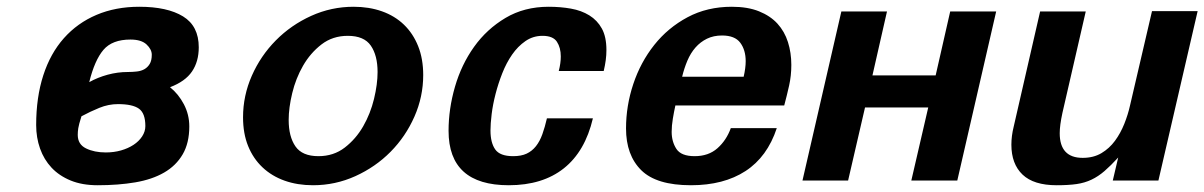

<svg xmlns="http://www.w3.org/2000/svg" viewBox="-20 -534 3563 568"><path d="M87 -164Q87 -246 108 -311Q129 -376 169 -421Q209 -466 265.5 -490Q322 -514 392 -514Q475 -514 521.5 -485.5Q568 -457 568 -394Q568 -352 548 -322.5Q528 -293 483 -276Q508 -256 524 -225.5Q540 -195 540 -160Q540 -111 520.5 -77.5Q501 -44 465.5 -23.5Q430 -3 380 5.5Q330 14 269 14Q223 14 189 0Q155 -14 132.5 -38Q110 -62 98.5 -94.5Q87 -127 87 -164ZM244 -291Q269 -305 298.5 -313Q328 -321 358 -321Q372 -321 385 -322.5Q398 -324 407.5 -329.5Q417 -335 423 -345Q429 -355 429 -372Q429 -388 413.5 -402.5Q398 -417 366 -417Q312 -417 286 -386.5Q260 -356 244 -291ZM210 -135Q210 -107 234.5 -95Q259 -83 293 -83Q317 -83 338 -89Q359 -95 375 -105.5Q391 -116 400.5 -130.5Q410 -145 410 -161Q410 -199 391 -212.5Q372 -226 329 -226Q301 -226 274 -215Q247 -204 221 -190Q213 -165 211.5 -154.5Q210 -144 210 -135Z M699 -187Q699 -251 725 -310Q751 -369 796 -414.5Q841 -460 900.5 -487Q960 -514 1026 -514Q1072 -514 1110 -500.5Q1148 -487 1175 -461Q1202 -435 1217 -397.5Q1232 -360 1232 -312Q1232 -248 1206 -189Q1180 -130 1135.5 -85Q1091 -40 1031.5 -13Q972 14 906 14Q860 14 822 0.5Q784 -13 756.5 -39Q729 -65 714 -102Q699 -139 699 -187ZM834 -179Q834 -130 854 -101Q874 -72 922 -72Q967 -72 1000 -97.5Q1033 -123 1054.5 -160.5Q1076 -198 1086.5 -241.5Q1097 -285 1097 -321Q1097 -370 1077 -399Q1057 -428 1009 -428Q964 -428 931 -402.5Q898 -377 876.5 -339.5Q855 -302 844.5 -258.5Q834 -215 834 -179Z M1307 -147Q1307 -212 1326 -277.5Q1345 -343 1382.5 -395.5Q1420 -448 1475.5 -481Q1531 -514 1603 -514Q1638 -514 1669 -508.5Q1700 -503 1723.5 -488.5Q1747 -474 1760.5 -449.5Q1774 -425 1774 -386Q1774 -371 1772 -356Q1770 -341 1766 -324H1633Q1639 -347 1639 -367Q1639 -393 1627.5 -410.5Q1616 -428 1585 -428Q1557 -428 1534.5 -412.5Q1512 -397 1495 -372.5Q1478 -348 1466 -317.5Q1454 -287 1446 -256Q1438 -225 1434.5 -196.5Q1431 -168 1431 -148Q1431 -112 1445 -92Q1459 -72 1498 -72Q1522 -72 1538 -79.5Q1554 -87 1565.5 -101.5Q1577 -116 1584.5 -137Q1592 -158 1598 -184H1734Q1711 -86 1648 -36Q1585 14 1485 14Q1307 14 1307 -147Z M1832 -154Q1832 -221 1853.5 -285.5Q1875 -350 1915.5 -401Q1956 -452 2014 -483Q2072 -514 2145 -514Q2192 -514 2225.5 -500.5Q2259 -487 2280 -464Q2301 -441 2311 -409.5Q2321 -378 2321 -342Q2321 -310 2314.5 -281Q2308 -252 2300 -222H1978Q1974 -204 1970.5 -183Q1967 -162 1967 -144Q1967 -115 1981 -93.5Q1995 -72 2035 -72Q2076 -72 2102.5 -95.5Q2129 -119 2142 -155H2278Q2250 -70 2185.5 -28Q2121 14 2024 14Q1922 14 1877 -30.5Q1832 -75 1832 -154ZM2180 -307Q2186 -333 2186 -353Q2186 -386 2170 -407.5Q2154 -429 2116 -429Q2091 -429 2071.5 -419.5Q2052 -410 2037.5 -393.5Q2023 -377 2013.5 -354.5Q2004 -332 1998 -307Z M2676 0 2726 -216H2539L2489 0H2354L2469 -500H2604L2561 -311H2748L2791 -500H2927L2812 0Z M2972 -106Q2972 -132 2979 -160L3057 -500H3192L3123 -200Q3115 -163 3115 -140Q3115 -67 3183 -67Q3215 -67 3238.5 -81Q3262 -95 3278.5 -117.5Q3295 -140 3306 -167.5Q3317 -195 3323 -222L3388 -501H3523L3407 0H3272L3288 -68Q3266 -44 3247.5 -28Q3229 -12 3209 -2.5Q3189 7 3165 10.5Q3141 14 3106 14Q3038 14 3005 -17.5Q2972 -49 2972 -106Z"/></svg>

Font: Perun
Style: Bold Italic
Weight: 700
Italic angle: -12°
Foundry: Copyright (c) Stefan Peev, Context Ltd, 2016
Version: Version 1.027